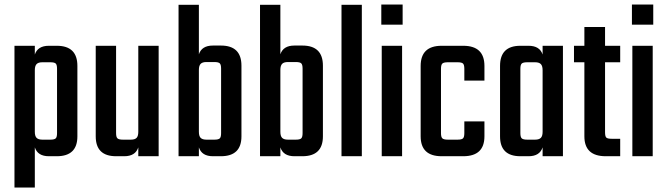

<svg xmlns="http://www.w3.org/2000/svg" viewBox="-20 -690 2947 848"><path d="M231.9 -102.1V-386.2Q231.9 -403.8 226.1 -409.4Q220.2 -415 202.1 -415H167Q149.4 -415 141.6 -407Q133.8 -398.9 133.8 -379.9V-107.9Q133.8 -88.9 141.6 -81.1Q149.4 -73.2 167 -73.2H202.1Q220.2 -73.2 226.1 -78.9Q231.9 -84.5 231.9 -102.1ZM195.8 -487.8H231Q321.8 -487.8 321.8 -398.9V-87.9Q321.8 0 231 0H195.8Q146.5 0 133.8 -39.1V138.2H43.9V-487.8H133.8V-449.2Q146.5 -487.8 195.8 -487.8Z M590.8 -487.8H680.7V0H590.8V-39.1Q578.1 0 528.8 0H492.7Q402.8 0 402.8 -87.9V-487.8H492.7V-102.1Q492.7 -84.5 498.8 -78.9Q504.9 -73.2 522.9 -73.2H558.1Q575.7 -73.2 583.3 -81.1Q590.8 -88.9 590.8 -107.9Z M956.5 -102.1V-387.2Q956.5 -404.3 950.7 -410.2Q944.8 -416 926.8 -416H891.6Q874 -416 866.2 -408Q858.4 -399.9 858.4 -380.9V-107.9Q858.4 -88.9 866.2 -81.1Q874 -73.2 891.6 -73.2H926.8Q944.8 -73.2 950.7 -78.9Q956.5 -84.5 956.5 -102.1ZM920.4 -488.8H955.6Q1046.4 -488.8 1046.4 -399.9V-87.9Q1046.4 0 955.6 0H920.4Q871.1 0 858.4 -39.1V0H768.6V-668.9H858.4V-450.2Q871.1 -488.8 920.4 -488.8Z M1316.4 -102.1V-387.2Q1316.4 -404.3 1310.5 -410.2Q1304.7 -416 1286.6 -416H1251.5Q1233.9 -416 1226.1 -408Q1218.3 -399.9 1218.3 -380.9V-107.9Q1218.3 -88.9 1226.1 -81.1Q1233.9 -73.2 1251.5 -73.2H1286.6Q1304.7 -73.2 1310.5 -78.9Q1316.4 -84.5 1316.4 -102.1ZM1280.3 -488.8H1315.4Q1406.2 -488.8 1406.2 -399.9V-87.9Q1406.2 0 1315.4 0H1280.3Q1231 0 1218.3 -39.1V0H1128.4V-668.9H1218.3V-450.2Q1231 -488.8 1280.3 -488.8Z M1578.1 0H1488.3V-668.9H1578.1Z M1755.9 0H1666V-487.8H1755.9ZM1664.1 -581.1V-669.9H1758.3V-581.1Z M2119.6 -334H2030.8V-386.2Q2030.8 -403.8 2024.9 -409.4Q2019 -415 2001 -415H1958Q1939.9 -415 1933.8 -409.4Q1927.7 -403.8 1927.7 -386.2V-102.1Q1927.7 -84.5 1933.8 -78.9Q1939.9 -73.2 1958 -73.2H2001Q2019 -73.2 2024.9 -78.9Q2030.8 -84.5 2030.8 -102.1V-153.8H2119.6V-87.9Q2119.6 0 2025.9 0H1930.7Q1837.9 0 1837.9 -87.9V-398.9Q1837.9 -487.8 1930.7 -487.8H2025.9Q2119.6 -487.8 2119.6 -398.9Z M2308.6 -73.2H2343.3Q2360.8 -73.2 2368.7 -81.1Q2376.5 -88.9 2376.5 -107.9V-379.9Q2376.5 -398.9 2368.7 -407Q2360.8 -415 2343.3 -415H2308.6Q2290.5 -415 2284.4 -409.4Q2278.3 -403.8 2278.3 -386.2V-102.1Q2278.3 -84.5 2284.4 -78.9Q2290.5 -73.2 2308.6 -73.2ZM2376.5 -487.8H2466.3V0H2376.5V-39.1Q2363.8 0 2314.5 0H2278.3Q2188.5 0 2188.5 -87.9V-398.9Q2188.5 -487.8 2278.3 -487.8H2314.5Q2363.8 -487.8 2376.5 -449.2Z M2719.2 -415H2652.3V-106Q2652.3 -87.9 2657.7 -82.5Q2663.1 -77.1 2681.2 -77.1H2719.2V0H2655.3Q2561 0 2561 -87.9V-415H2515.1V-487.8H2561V-570.8H2652.3V-487.8H2719.2Z M2862.8 0H2772.9V-487.8H2862.8ZM2771 -581.1V-669.9H2865.2V-581.1Z"/></svg>

Font: Teko
Style: Regular
Weight: 400
Designer: Manushi Parikh, Jonny Pinhorn
Foundry: Indian Type Foundry
Version: Version 2.000;PS 1.0;hotconv 1.0.79;makeotf.lib2.5.61930